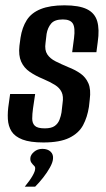

<svg xmlns="http://www.w3.org/2000/svg" viewBox="-20 -525 399 721"><path d="M143 10Q93 10 64.5 -1Q36 -12 23.5 -31.5Q11 -51 9.5 -78Q8 -105 13 -136L18 -172H112L104 -118Q101 -97 101 -79.5Q101 -62 111 -52.5Q121 -43 148 -43Q173 -43 185.5 -52Q198 -61 203.5 -75.5Q209 -90 211 -103L215 -138Q219 -163 211.5 -179Q204 -195 186.5 -206Q169 -217 141 -229Q114 -240 92 -255Q70 -270 59.5 -293.5Q49 -317 53 -353L57 -383Q63 -422 80.5 -449.5Q98 -477 133 -491Q168 -505 222 -505Q277 -505 306.5 -490.5Q336 -476 345 -445.5Q354 -415 347 -367L342 -329H251L258 -382Q263 -421 253.5 -436.5Q244 -452 216 -452Q185 -452 172 -436.5Q159 -421 155 -398L151 -364Q147 -337 157.5 -321Q168 -305 189 -294.5Q210 -284 236 -273Q262 -263 282 -249Q302 -235 312 -212Q322 -189 317 -151L314 -124Q308 -85 292 -55Q276 -25 240.5 -7.5Q205 10 143 10ZM73 176Q92 153 102 135.5Q112 118 112 109Q113 102 108 97.5Q103 93 98 86Q93 79 94 68Q95 56 108 45Q121 34 139 34Q159 34 170 44.5Q181 55 179 72Q178 85 167.5 104Q157 123 142 142Q127 161 112 176Z"/></svg>

Font: Alumni Sans Thin SemiBold
Style: Italic
Weight: 600
Italic angle: -8°
Version: Version 1.016